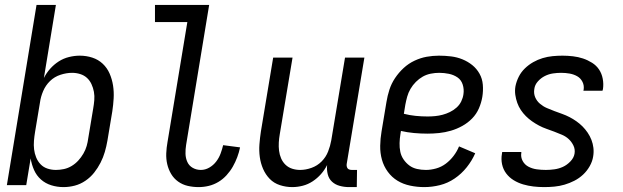

<svg xmlns="http://www.w3.org/2000/svg" viewBox="-20 -755 2540 783"><path d="M239 8Q213 8 189 0.5Q165 -7 147 -23Q129 -39 119 -61.5Q109 -84 105 -109L87 0H8L129 -735H208L159 -437Q169 -457 184.5 -474.5Q200 -492 219.5 -504.5Q239 -517 261.5 -522.5Q284 -528 305 -528Q332 -528 356.5 -520Q381 -512 399 -495Q417 -478 427 -455Q437 -432 441 -406.5Q445 -381 443.5 -354Q442 -327 438 -301L418 -181Q414 -158 407.5 -135.5Q401 -113 390 -91.5Q379 -70 364 -51Q349 -32 328.5 -18Q308 -4 285 2Q262 8 239 8ZM208 -62Q224 -62 240.5 -65.5Q257 -69 272 -78Q287 -87 299 -100Q311 -113 320 -128.5Q329 -144 333.5 -160Q338 -176 340 -192L360 -312Q363 -329 364.5 -346.5Q366 -364 363 -380.5Q360 -397 353 -412Q346 -427 334.5 -437.5Q323 -448 307 -453Q291 -458 274 -458Q251 -458 226.5 -450Q202 -442 184 -424.5Q166 -407 156 -383.5Q146 -360 143 -337L123 -217Q120 -199 118.5 -181Q117 -163 119 -146Q121 -129 127.5 -113Q134 -97 145.5 -85Q157 -73 173.5 -67.5Q190 -62 208 -62Z M790 8Q767 8 745.5 3Q724 -2 706.5 -14.5Q689 -27 678 -45.5Q667 -64 662 -85.5Q657 -107 658 -130Q659 -153 663 -175L744 -665H612V-735H833L739 -164Q736 -146 736.5 -128Q737 -110 744 -94.5Q751 -79 766 -70.5Q781 -62 799 -62Q817 -62 833.5 -71.5Q850 -81 861.5 -96Q873 -111 879.5 -128.5Q886 -146 890 -163L959 -154Q955 -134 947.5 -114Q940 -94 929.5 -75.5Q919 -57 904 -40.5Q889 -24 870.5 -13Q852 -2 831.5 3Q811 8 790 8Z M1172 8Q1146 8 1121.5 0Q1097 -8 1080 -25.5Q1063 -43 1053 -66Q1043 -89 1039.5 -114.5Q1036 -140 1038 -166.5Q1040 -193 1044 -219L1094 -520H1173L1121 -208Q1118 -191 1117 -174Q1116 -157 1118 -140.5Q1120 -124 1126.5 -109Q1133 -94 1144.5 -83Q1156 -72 1171.5 -67Q1187 -62 1204 -62Q1227 -62 1250.5 -70.5Q1274 -79 1291.5 -96.5Q1309 -114 1318 -137Q1327 -160 1331 -183L1387 -520H1466L1394 -87Q1393 -82 1394 -77Q1395 -72 1397.5 -68.5Q1400 -65 1405 -63.5Q1410 -62 1415 -62H1436L1435 8H1403Q1384 8 1365.5 3Q1347 -2 1334 -14Q1321 -26 1316.5 -44.5Q1312 -63 1314 -82Q1304 -62 1289 -45Q1274 -28 1255 -15.5Q1236 -3 1214.5 2.5Q1193 8 1172 8Z M1710 8Q1681 8 1652.5 2Q1624 -4 1601 -18Q1578 -32 1561.5 -54.5Q1545 -77 1537.5 -104Q1530 -131 1530.5 -160.5Q1531 -190 1536 -219L1556 -339Q1560 -364 1568 -389Q1576 -414 1591 -436.5Q1606 -459 1626 -477.5Q1646 -496 1670.5 -507.5Q1695 -519 1720 -523.5Q1745 -528 1770 -528Q1795 -528 1819.5 -525Q1844 -522 1866 -513Q1888 -504 1906 -489.5Q1924 -475 1935.5 -454.5Q1947 -434 1949 -409.5Q1951 -385 1947 -360Q1943 -336 1933 -313Q1923 -290 1905.5 -272Q1888 -254 1865.5 -241.5Q1843 -229 1819 -222Q1795 -215 1771 -212.5Q1747 -210 1724 -210Q1696 -210 1668.5 -212.5Q1641 -215 1615 -221L1613 -208Q1610 -190 1609.5 -171.5Q1609 -153 1612.5 -136Q1616 -119 1626 -104.5Q1636 -90 1649.5 -80Q1663 -70 1680.5 -66Q1698 -62 1717 -62Q1737 -62 1758.5 -68Q1780 -74 1798 -87.5Q1816 -101 1830 -119.5Q1844 -138 1852 -158L1918 -130Q1905 -100 1883.5 -73Q1862 -46 1834 -27Q1806 -8 1774 0Q1742 8 1710 8ZM1724 -280Q1739 -280 1754.5 -281.5Q1770 -283 1785 -287Q1800 -291 1814.5 -298Q1829 -305 1841.5 -316Q1854 -327 1861 -341.5Q1868 -356 1870 -371Q1873 -391 1867 -410Q1861 -429 1845.5 -439.5Q1830 -450 1810.5 -454Q1791 -458 1771 -458Q1754 -458 1736.5 -454.5Q1719 -451 1704 -442.5Q1689 -434 1676 -421Q1663 -408 1654 -392.5Q1645 -377 1640.5 -360.5Q1636 -344 1633 -328L1627 -291Q1650 -285 1674.5 -282.5Q1699 -280 1724 -280Z M2199 8Q2177 8 2155.5 5.5Q2134 3 2113.5 -3Q2093 -9 2075 -20Q2057 -31 2044.5 -47.5Q2032 -64 2027.5 -85Q2023 -106 2027 -128L2028 -135H2106V-132Q2103 -114 2111.5 -98.5Q2120 -83 2135.5 -75Q2151 -67 2169 -64.5Q2187 -62 2206 -62Q2223 -62 2241 -64.5Q2259 -67 2275.5 -74.5Q2292 -82 2306 -96.5Q2320 -111 2323 -128Q2326 -146 2318.5 -161.5Q2311 -177 2299 -188Q2287 -199 2271.5 -205.5Q2256 -212 2240.5 -218Q2225 -224 2209 -229.5Q2193 -235 2178 -243Q2163 -251 2149.5 -260.5Q2136 -270 2124.5 -281.5Q2113 -293 2104 -306.5Q2095 -320 2089.5 -335.5Q2084 -351 2081.5 -368Q2079 -385 2082 -403Q2086 -423 2095.5 -442Q2105 -461 2120.5 -476Q2136 -491 2154.5 -501.5Q2173 -512 2193 -518Q2213 -524 2233.5 -526Q2254 -528 2274 -528Q2295 -528 2316.5 -525.5Q2338 -523 2357.5 -516.5Q2377 -510 2394.5 -499Q2412 -488 2423 -471.5Q2434 -455 2438 -434Q2442 -413 2439 -392L2437 -385H2359L2360 -388Q2363 -406 2355.5 -421Q2348 -436 2334 -444Q2320 -452 2303 -455Q2286 -458 2268 -458Q2252 -458 2235 -455.5Q2218 -453 2202 -445Q2186 -437 2173.5 -423Q2161 -409 2159 -392Q2156 -374 2162.5 -358.5Q2169 -343 2182 -332Q2195 -321 2210 -314.5Q2225 -308 2241 -302Q2257 -296 2272.5 -290.5Q2288 -285 2302.5 -277.5Q2317 -270 2330.5 -260.5Q2344 -251 2355.5 -239.5Q2367 -228 2376.5 -214Q2386 -200 2392 -184.5Q2398 -169 2400 -152Q2402 -135 2399 -117Q2396 -97 2385 -77.5Q2374 -58 2358 -43Q2342 -28 2322.5 -18Q2303 -8 2282.5 -2Q2262 4 2241 6Q2220 8 2199 8Z"/></svg>

Font: Iosevka
Style: Italic
Weight: 400
Italic angle: -9°
Monospace: yes
Designer: Belleve Invis
Foundry: Belleve Invis
Version: Version 32.5.0; ttfautohint (v1.8.4)